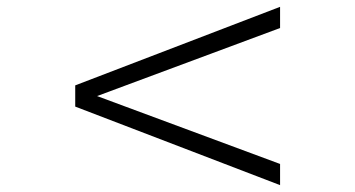

<svg xmlns="http://www.w3.org/2000/svg" viewBox="-20 -581 1040 562"><path d="M200.2 -269V-331.1L799.8 -561V-499L264.2 -299.8L799.8 -101.1V-39.1Z"/></svg>

Font: Charis SIL Cyr
Style: Bold
Weight: 700
Foundry: SIL International
Version: Version 5.000